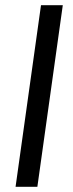

<svg xmlns="http://www.w3.org/2000/svg" viewBox="-20 -720 280 740"><path d="M222 -700 124 0H40L138 -700Z"/></svg>

Font: Pathway Extreme SemiCondensed
Style: Italic
Weight: 400
Width: 4
Italic angle: -8°
Version: Version 1.001;gftools[0.9.26]